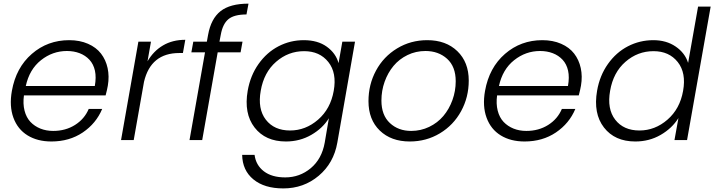

<svg xmlns="http://www.w3.org/2000/svg" viewBox="-20 -777 3962 1065"><path d="M351.1 -494.1Q271.5 -494.1 207.3 -443.1Q143.1 -392.1 123 -299.8H505.9Q514.6 -348.6 506.6 -385Q498.5 -421.4 476.1 -445.6Q453.6 -469.7 421.6 -481.9Q389.6 -494.1 351.1 -494.1ZM546.9 -172.9Q513.2 -92.3 439 -42.2Q364.7 7.8 265.1 7.8Q188 7.8 133.1 -25.9Q78.1 -59.6 54.4 -124Q30.8 -188.5 45.9 -272.9Q68.8 -401.9 156.5 -478Q244.1 -554.2 363.8 -554.2Q422.4 -554.2 468 -534.2Q513.7 -514.2 540.3 -479.7Q566.9 -445.3 576.9 -399.4Q586.9 -353.5 578.1 -301.8Q574.2 -279.3 565.9 -248H112.8Q106.4 -201.2 116.2 -163.1Q126 -125 148.9 -100.8Q171.9 -76.7 204.1 -63.7Q236.3 -50.8 274.9 -50.8Q343.8 -50.8 396.2 -84Q448.7 -117.2 472.2 -172.9Z M721.7 0H651.4L747.6 -545.9H817.4L798.3 -437Q831.5 -494.1 884.3 -525.1Q937 -556.2 1007.8 -556.2L994.6 -482.9H974.6Q816.4 -482.9 778.8 -323.2Z M1031.2 0 1117.2 -486.8H1041.5L1052.2 -545.9H1127.4L1134.3 -584Q1150.4 -673.3 1203.4 -715.1Q1256.3 -756.8 1358.4 -756.8L1347.2 -696.8Q1278.8 -696.8 1247.1 -670.7Q1215.3 -644.5 1204.6 -584L1197.3 -545.9H1325.2L1314.5 -486.8H1187.5L1101.6 0Z M1354 -273.9Q1368.7 -357.9 1414.1 -422.1Q1459.5 -486.3 1524.9 -520.3Q1590.3 -554.2 1665 -554.2Q1742.2 -554.2 1792.5 -518.1Q1842.8 -481.9 1857.9 -426.8L1878.9 -545.9H1949.2L1851.1 14.2Q1831.1 127.9 1747.8 198Q1664.6 268.1 1551.3 268.1Q1446.3 268.1 1385.5 218Q1324.7 168 1323.2 82H1392.1Q1399.4 139.2 1443.6 173.1Q1487.8 207 1562 207Q1642.6 207 1703.9 155.8Q1765.1 104.5 1781.2 14.2L1804.2 -121.1Q1770 -65.4 1706.5 -28.8Q1643.1 7.8 1565.9 7.8Q1452.1 7.8 1392.1 -69.8Q1332 -147.5 1354 -273.9ZM1831.1 -272.9Q1849.1 -372.6 1801.3 -432.9Q1753.4 -493.2 1667 -493.2Q1579.1 -493.2 1511.5 -434.3Q1443.8 -375.5 1426.3 -273.9Q1408.2 -172.9 1454.6 -113Q1501 -53.2 1588.9 -53.2Q1675.3 -53.2 1744.4 -113.3Q1813.5 -173.3 1831.1 -272.9Z M2580.1 -330.1Q2580.1 -237.8 2537.6 -160.2Q2495.1 -82.5 2419.9 -37.4Q2344.7 7.8 2252.9 7.8Q2149.4 7.8 2086.7 -52.7Q2023.9 -113.3 2023.9 -215.8Q2023.9 -308.1 2065.7 -385.5Q2107.4 -462.9 2182.6 -508.5Q2257.8 -554.2 2350.1 -554.2Q2453.6 -554.2 2516.8 -493.2Q2580.1 -432.1 2580.1 -330.1ZM2095.7 -219.2Q2095.7 -138.2 2142.6 -94.5Q2189.5 -50.8 2260.7 -50.8Q2314 -50.8 2360.6 -73.2Q2407.2 -95.7 2439.2 -133.5Q2471.2 -171.4 2489.5 -221.7Q2507.8 -272 2507.8 -326.2Q2507.8 -407.7 2460 -450.9Q2412.1 -494.1 2339.8 -494.1Q2286.6 -494.1 2240.5 -471.7Q2194.3 -449.2 2162.8 -411.4Q2131.3 -373.5 2113.5 -323.7Q2095.7 -273.9 2095.7 -219.2Z M2975.6 -494.1Q2896 -494.1 2831.8 -443.1Q2767.6 -392.1 2747.6 -299.8H3130.4Q3139.2 -348.6 3131.1 -385Q3123 -421.4 3100.6 -445.6Q3078.1 -469.7 3046.1 -481.9Q3014.2 -494.1 2975.6 -494.1ZM3171.4 -172.9Q3137.7 -92.3 3063.5 -42.2Q2989.3 7.8 2889.6 7.8Q2812.5 7.8 2757.6 -25.9Q2702.6 -59.6 2679 -124Q2655.3 -188.5 2670.4 -272.9Q2693.4 -401.9 2781 -478Q2868.7 -554.2 2988.3 -554.2Q3046.9 -554.2 3092.5 -534.2Q3138.2 -514.2 3164.8 -479.7Q3191.4 -445.3 3201.4 -399.4Q3211.4 -353.5 3202.6 -301.8Q3198.7 -279.3 3190.4 -248H2737.3Q2731 -201.2 2740.7 -163.1Q2750.5 -125 2773.4 -100.8Q2796.4 -76.7 2828.6 -63.7Q2860.8 -50.8 2899.4 -50.8Q2968.3 -50.8 3020.8 -84Q3073.2 -117.2 3096.7 -172.9Z M3292 -273.9Q3306.6 -357.9 3352.1 -422.1Q3397.5 -486.3 3463.1 -520.3Q3528.8 -554.2 3604 -554.2Q3675.8 -554.2 3727.5 -519Q3779.3 -483.9 3796.9 -428.2L3852.1 -740.2H3921.9L3791 0H3721.2L3743.2 -122.1Q3707.5 -64.9 3644.3 -28.6Q3581.1 7.8 3503.9 7.8Q3390.1 7.8 3330.1 -69.8Q3270 -147.5 3292 -273.9ZM3769 -272.9Q3787.1 -372.6 3739.3 -432.9Q3691.4 -493.2 3605 -493.2Q3517.1 -493.2 3449.5 -434.3Q3381.8 -375.5 3364.3 -273.9Q3346.2 -172.9 3392.6 -113Q3439 -53.2 3526.9 -53.2Q3613.3 -53.2 3682.4 -113.3Q3751.5 -173.3 3769 -272.9Z"/></svg>

Font: SVN-Poppins Light
Style: Italic
Weight: 300
Italic angle: -10°
Designer: Ninad Kale (Devanagari), Jonny Pinhorn (Latin)
Foundry: Indian Type Foundry
Version: Version 3.002 2017